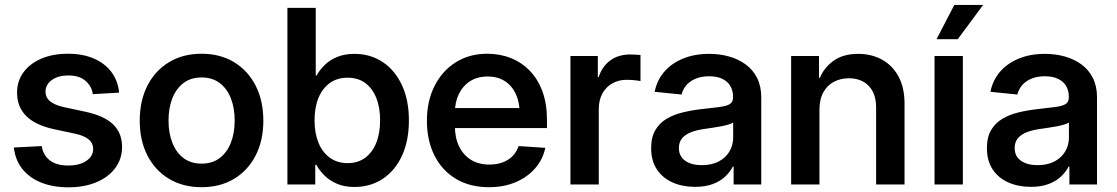

<svg xmlns="http://www.w3.org/2000/svg" viewBox="-20 -760 4601 791"><path d="M470.7 -378.4 362.3 -372.1Q358.4 -403.8 332.8 -426.5Q307.1 -449.2 261.7 -449.2Q219.7 -449.2 193.6 -430.4Q167.5 -411.6 167.5 -382.8Q167.5 -358.4 186.3 -342.8Q205.1 -327.1 242.7 -318.8L333.5 -299.3Q409.7 -282.7 446.3 -247.3Q482.9 -211.9 482.9 -154.8Q482.9 -105 454.6 -67.4Q426.3 -29.8 376.5 -9Q326.7 11.7 262.2 11.7Q199.2 11.7 150.9 -7.3Q102.5 -26.4 72.8 -63Q43 -99.6 37.1 -152.3L151.9 -158.2Q158.2 -119.6 186 -98.9Q213.9 -78.1 260.7 -78.1Q308.1 -78.1 335.9 -97.4Q363.8 -116.7 363.8 -145.5Q363.8 -170.4 345 -185.8Q326.2 -201.2 290.5 -209L201.2 -228Q125.5 -244.6 87.9 -282.2Q50.3 -319.8 50.3 -378.4Q50.3 -426.3 76.7 -462.2Q103 -498 150.1 -518.3Q197.3 -538.6 259.8 -538.6Q321.3 -538.6 366.7 -518.8Q412.1 -499 439 -463.4Q465.8 -427.7 470.7 -378.4Z M810.1 11.2Q733.9 11.2 676.5 -23.2Q619.1 -57.6 587.4 -119.4Q555.7 -181.2 555.7 -262.7Q555.7 -345.2 587.4 -407.2Q619.1 -469.2 676.5 -503.9Q733.9 -538.6 810.1 -538.6Q887.2 -538.6 944.3 -503.9Q1001.5 -469.2 1033.2 -407.2Q1064.9 -345.2 1064.9 -262.7Q1064.9 -181.2 1033.2 -119.4Q1001.5 -57.6 944.3 -23.2Q887.2 11.2 810.1 11.2ZM810.5 -85.9Q854.5 -85.9 884.8 -108.6Q915 -131.3 930.9 -171.4Q946.8 -211.4 946.8 -263.2Q946.8 -315.4 930.9 -355.5Q915 -395.5 884.8 -418.2Q854.5 -440.9 810.5 -440.9Q766.6 -440.9 736.3 -418.2Q706.1 -395.5 690.2 -355.5Q674.3 -315.4 674.3 -263.2Q674.3 -211.4 690.2 -171.4Q706.1 -131.3 736.3 -108.6Q766.6 -85.9 810.5 -85.9Z M1439.9 10.3Q1399.9 10.3 1369.6 -2.4Q1339.4 -15.1 1317.9 -35.9Q1296.4 -56.6 1283.2 -81.1H1278.8V0H1164.1V-727.5H1280.8V-448.7H1284.2Q1297.4 -472.7 1318.4 -492.9Q1339.4 -513.2 1369.6 -525.6Q1399.9 -538.1 1439.9 -538.1Q1505.9 -538.1 1556.4 -504.6Q1606.9 -471.2 1635.7 -409.7Q1664.6 -348.1 1664.6 -264.2Q1664.6 -180.2 1636.2 -118.7Q1607.9 -57.1 1557.1 -23.4Q1506.3 10.3 1439.9 10.3ZM1412.1 -87.9Q1454.1 -87.9 1483.9 -109.6Q1513.7 -131.3 1529.8 -170.9Q1545.9 -210.4 1545.9 -264.6Q1545.9 -318.4 1529.8 -357.7Q1513.7 -397 1484.1 -418.5Q1454.6 -439.9 1412.1 -439.9Q1369.6 -439.9 1339.1 -418.2Q1308.6 -396.5 1292.2 -357.2Q1275.9 -317.9 1275.9 -264.6Q1275.9 -211.4 1292.2 -171.6Q1308.6 -131.8 1339.4 -109.9Q1370.1 -87.9 1412.1 -87.9Z M1994.6 11.2Q1915.5 11.2 1858.2 -23.2Q1800.8 -57.6 1769.8 -119.6Q1738.8 -181.6 1738.8 -262.7Q1738.8 -343.8 1770.3 -406Q1801.8 -468.3 1857.7 -503.4Q1913.6 -538.6 1987.3 -538.6Q2039.6 -538.6 2084.5 -520.8Q2129.4 -502.9 2162.8 -468.3Q2196.3 -433.6 2214.8 -383.1Q2233.4 -332.5 2233.4 -267.1V-232.4H1792V-314.9H2174.3L2121.1 -291Q2121.1 -337.4 2105.5 -371.8Q2089.8 -406.2 2060.3 -425.5Q2030.8 -444.8 1988.8 -444.8Q1946.8 -444.8 1916.7 -425.5Q1886.7 -406.2 1870.4 -372.6Q1854 -338.9 1854 -295.4V-242.2Q1854 -192.9 1871.3 -157Q1888.7 -121.1 1920.4 -101.6Q1952.1 -82 1996.1 -82Q2026.9 -82 2051 -91.1Q2075.2 -100.1 2091.8 -117.2Q2108.4 -134.3 2116.7 -158.2L2226.6 -150.9Q2216.3 -102.5 2184.1 -65.9Q2151.9 -29.3 2103.3 -9Q2054.7 11.2 1994.6 11.2Z M2330.1 0V-529.3H2442.9V-442.4H2446.3Q2460.9 -486.8 2494.4 -511.2Q2527.8 -535.6 2576.7 -535.6Q2587.9 -535.6 2599.4 -534.9Q2610.8 -534.2 2618.7 -533.2V-425.8Q2611.8 -427.7 2595.2 -429.4Q2578.6 -431.2 2561 -431.2Q2528.8 -431.2 2502.9 -416.7Q2477.1 -402.3 2461.9 -375.2Q2446.8 -348.1 2446.8 -309.6V0Z M2843.3 9.8Q2792 9.8 2751 -8.3Q2710 -26.4 2686.3 -62Q2662.6 -97.7 2662.6 -149.9Q2662.6 -194.8 2679.7 -223.9Q2696.8 -252.9 2725.8 -270.3Q2754.9 -287.6 2791.7 -296.6Q2828.6 -305.7 2867.7 -310.1Q2916.5 -315.4 2945.3 -319.3Q2974.1 -323.2 2987.1 -331.5Q3000 -339.8 3000 -358.4V-361.8Q3000 -387.2 2988.5 -406.2Q2977.1 -425.3 2955.1 -435.5Q2933.1 -445.8 2901.4 -445.8Q2869.6 -445.8 2845.7 -435.8Q2821.8 -425.8 2807.4 -408.7Q2793 -391.6 2788.1 -370.6L2677.2 -381.8Q2686.5 -429.7 2716.8 -464.6Q2747.1 -499.5 2794.2 -518.8Q2841.3 -538.1 2901.9 -538.1Q2944.8 -538.1 2983.4 -527.3Q3022 -516.6 3052 -494.6Q3082 -472.7 3099.1 -438.7Q3116.2 -404.8 3116.2 -358.9V0H3002.4V-73.7H2999Q2987.8 -51.8 2967.8 -32.7Q2947.8 -13.7 2917.2 -2Q2886.7 9.8 2843.3 9.8ZM2871.1 -79.6Q2912.6 -79.6 2941.7 -95.2Q2970.7 -110.8 2985.6 -136.7Q3000.5 -162.6 3000.5 -193.4V-255.4Q2994.6 -251 2981.7 -247.1Q2968.8 -243.2 2951.2 -239.7Q2933.6 -236.3 2915 -233.6Q2896.5 -231 2879.9 -228.5Q2851.6 -224.6 2828.1 -215.8Q2804.7 -207 2790.8 -191.2Q2776.9 -175.3 2776.9 -149.9Q2776.9 -116.2 2802.7 -97.9Q2828.6 -79.6 2871.1 -79.6Z M3356 -307.6V0H3239.3V-529.3H3354V-439L3357.9 -439.9Q3376 -482.9 3415.3 -510.5Q3454.6 -538.1 3515.6 -538.1Q3570.3 -538.1 3613.5 -514.4Q3656.7 -490.7 3681.6 -445.1Q3706.5 -399.4 3706.5 -333V0H3589.4V-316.9Q3589.4 -374.5 3559.1 -406Q3528.8 -437.5 3477.1 -437.5Q3442.9 -437.5 3415.5 -423.1Q3388.2 -408.7 3372.1 -379.9Q3356 -351.1 3356 -307.6Z M3830.1 0V-529.3H3946.8V0ZM3838.4 -598.6 3911.6 -739.7H4030.3L3925.8 -598.6Z M4226.6 9.8Q4175.3 9.8 4134.3 -8.3Q4093.3 -26.4 4069.6 -62Q4045.9 -97.7 4045.9 -149.9Q4045.9 -194.8 4063 -223.9Q4080.1 -252.9 4109.1 -270.3Q4138.2 -287.6 4175 -296.6Q4211.9 -305.7 4251 -310.1Q4299.8 -315.4 4328.6 -319.3Q4357.4 -323.2 4370.4 -331.5Q4383.3 -339.8 4383.3 -358.4V-361.8Q4383.3 -387.2 4371.8 -406.2Q4360.4 -425.3 4338.4 -435.5Q4316.4 -445.8 4284.7 -445.8Q4252.9 -445.8 4229 -435.8Q4205.1 -425.8 4190.7 -408.7Q4176.3 -391.6 4171.4 -370.6L4060.5 -381.8Q4069.8 -429.7 4100.1 -464.6Q4130.4 -499.5 4177.5 -518.8Q4224.6 -538.1 4285.2 -538.1Q4328.1 -538.1 4366.7 -527.3Q4405.3 -516.6 4435.3 -494.6Q4465.3 -472.7 4482.4 -438.7Q4499.5 -404.8 4499.5 -358.9V0H4385.7V-73.7H4382.3Q4371.1 -51.8 4351.1 -32.7Q4331.1 -13.7 4300.5 -2Q4270 9.8 4226.6 9.8ZM4254.4 -79.6Q4295.9 -79.6 4325 -95.2Q4354 -110.8 4368.9 -136.7Q4383.8 -162.6 4383.8 -193.4V-255.4Q4377.9 -251 4365 -247.1Q4352.1 -243.2 4334.5 -239.7Q4316.9 -236.3 4298.3 -233.6Q4279.8 -231 4263.2 -228.5Q4234.9 -224.6 4211.4 -215.8Q4188 -207 4174.1 -191.2Q4160.2 -175.3 4160.2 -149.9Q4160.2 -116.2 4186 -97.9Q4211.9 -79.6 4254.4 -79.6Z"/></svg>

Font: Inter Cardless Tabular Medium
Style: Regular
Weight: 500
Designer: Rasmus Andersson
Foundry: rsms
Version: Version 4.000;git-4fc901f